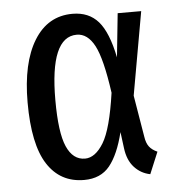

<svg xmlns="http://www.w3.org/2000/svg" viewBox="-45 -580 583 634"><g transform="rotate(-5 247.0 -263.0)"><path d="M352 -382 367 -527H445L396 -251L419 -113Q422 -92 431 -80Q440 -68 458 -60L428 12Q397 6 375.5 -17.5Q354 -41 349 -81L342 -135Q324 -62 294 -25Q264 12 209 12Q130 12 87.5 -54Q45 -120 45 -259Q45 -390 90.5 -464Q136 -538 218 -538Q272 -538 303.5 -502Q335 -466 352 -382ZM137 -259Q137 -151 157.5 -104.5Q178 -58 218 -58Q252 -58 279.5 -103Q307 -148 324 -267Q308 -381 285 -424.5Q262 -468 226 -468Q137 -468 137 -259Z"/></g></svg>

Font: Fira Sans Extra Condensed
Style: Regular
Weight: 400
Width: 1
Designer: Carrois Corporate & Edenspiekermann AG
Foundry: Carrois Corporate GbR & Edenspiekermann AG
Version: Version 4.203